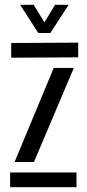

<svg xmlns="http://www.w3.org/2000/svg" viewBox="-20 -777 360 797"><path d="M26.5 -537.5V-598.5L304.5 -600V-539ZM40.5 -104.5 203 -495H286.5L121 -104.5ZM22 0V-61H297.5V0ZM139 -640 63.5 -757H120L164.5 -684L208.5 -757H265L189 -640Z"/></svg>

Font: Big Shoulders Stencil Text
Style: Regular
Weight: 400
Designer: Patric King
Foundry: XO Type Co
Version: Version 1.000